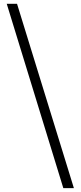

<svg xmlns="http://www.w3.org/2000/svg" viewBox="-20 -804 420 1001"><path d="M365.2 176.8H310.1L15.1 -784.2H68.8Z"/></svg>

Font: Source Han Serif TW SemiBold
Style: Regular
Weight: 600
Designer: Ryoko NISHIZUKA Ë•øÂ°öÊ∂ºÂ≠ê (kana & ideographs); Frank Grie√ühammer (Latin, Greek & Cyrillic); Wenlong ZHANG Âº†ÊñáÈæô 
Foundry: Adobe
Version: Version 2.003;hotconv 1.1.1;makeotfexe 2.6.0